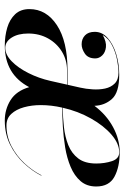

<svg xmlns="http://www.w3.org/2000/svg" viewBox="121 -631 520 802"><g transform="rotate(90 381.0 -230.0)"><path d="M274 -252H334L346 -305Q351.5 -329 353.2 -356.8Q355 -384.5 349.8 -409Q344.5 -433.5 328.8 -449.2Q313 -465 283 -465Q261 -465 229.8 -459Q198.5 -453 169.8 -438.5Q141 -424 126 -399Q155 -415 177 -412.5Q199 -410 211.5 -397Q224 -384 224 -368Q224 -338 204 -324.5Q184 -311 165 -311Q142.5 -311 127.8 -325Q113 -339 113 -366Q113 -397 139 -420Q165 -443 206.2 -455.5Q247.5 -468 293 -468Q366 -468 393.2 -437.8Q420.5 -407.5 422 -364.5Q459.5 -414.5 510.8 -442.2Q562 -470 616 -470Q677.5 -470 718.2 -448Q759 -426 759 -372Q759 -332.5 736.5 -306.5Q714 -280.5 677 -265Q640 -249.5 595.8 -242.2Q551.5 -235 508 -232.5Q464.5 -230 429.5 -230Q419 -184.5 419 -140Q419 -103 428 -70.2Q437 -37.5 455.8 -17.2Q474.5 3 504 3Q550.5 3 590.8 -18Q631 -39 662 -72.2Q693 -105.5 712 -143H714Q694.5 -104.5 661.8 -69.5Q629 -34.5 584.2 -12.2Q539.5 10 484 10Q436.5 10 398 -14.2Q359.5 -38.5 344 -92Q290.5 10 170 10Q130.5 10 95.8 -0.2Q61 -10.5 39.5 -33.2Q18 -56 18 -93Q18 -163.5 85.2 -207.8Q152.5 -252 274 -252ZM663 -372Q663 -407.5 653 -437.8Q643 -468 616 -468Q580 -468 542.5 -435.8Q505 -403.5 474.8 -349.8Q444.5 -296 430 -232Q469.5 -232.5 510.5 -237Q551.5 -241.5 586 -255.2Q620.5 -269 641.8 -296.8Q663 -324.5 663 -372ZM180 8Q208.5 8 236 -18.8Q263.5 -45.5 285.2 -88.8Q307 -132 318 -181L333.5 -250H274Q231 -250 196 -228.8Q161 -207.5 140.5 -170.8Q120 -134 120 -88Q120 -45.5 137 -18.8Q154 8 180 8Z"/></g></svg>

Font: Bodoni* 96pt
Style: Italic
Weight: 400
Italic angle: -13°
Version: Version 2.3